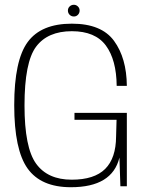

<svg xmlns="http://www.w3.org/2000/svg" viewBox="-20 -779 624 803"><path d="M276.5 4Q449.5 4 479.5 -120L483.5 0H510.5V-307H291.5V-278H467.5L465.5 -208Q465 -117.5 419.8 -72.5Q374.5 -27.5 280 -27.5Q179.5 -27.5 131 -94.5Q82.5 -161.5 82.5 -338Q82.5 -519 131 -583.8Q179.5 -648.5 280.5 -648.5Q378.5 -648.5 422.8 -588.5Q467 -528.5 468 -420H510.5Q509.5 -536 457 -608Q404.5 -680 280.5 -680Q152 -680 95.8 -603.2Q39.5 -526.5 39.5 -339Q39.5 -152.5 95.5 -74.2Q151.5 4 276.5 4ZM289 -710Q299 -710 306 -717.2Q313 -724.5 313 -735Q313 -745 305.8 -752Q298.5 -759 289 -759Q278.5 -759 271.2 -752Q264 -745 264 -735Q264 -724.5 271.2 -717.2Q278.5 -710 289 -710Z"/></svg>

Font: Anybody UltraCondensed Thin ExtraLight
Style: Regular
Weight: 250
Version: Version 1.111